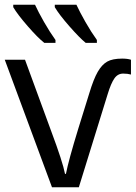

<svg xmlns="http://www.w3.org/2000/svg" viewBox="-20 -786 570 806"><path d="M198.2 0 0 -535.2H85L194.8 -235.8Q243.7 -105 252.9 -56.2H256.8Q268.1 -113.8 308.1 -244.1L355 -395Q373 -454.6 390.4 -484.6Q407.7 -514.6 429.9 -527.3Q452.1 -540 493.2 -540Q515.1 -540 529.8 -535.2V-473.1Q515.6 -477.1 497.1 -477.1Q474.1 -477.1 460 -456.5Q445.8 -436 432.1 -391.1L311 0ZM386.7 -606H339.8Q314.5 -626.5 271.2 -675.8Q228 -725.1 210 -755.9V-766.1H300.8Q314.5 -736.3 338.6 -693.8Q362.8 -651.4 386.7 -618.2ZM212.9 -606H166Q138.7 -627.4 96.2 -676.3Q53.7 -725.1 35.6 -755.9V-766.1H127Q140.6 -736.3 164.8 -693.8Q189 -651.4 212.9 -618.2Z"/></svg>

Font: XL-Viking
Style: Regular
Weight: 400
Foundry: Ascender Corporation
Version: Version 1.10 March 23, 2015